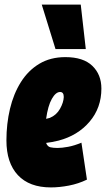

<svg xmlns="http://www.w3.org/2000/svg" viewBox="-20 -807 462 837"><path d="M359 -24Q322 -6 280.5 2Q239 10 202 10Q108 10 58 -43.5Q8 -97 8 -195Q8 -267 23.5 -332.5Q39 -398 71 -449Q103 -500 151.5 -529Q200 -558 265 -558Q343 -558 382.5 -520Q422 -482 422 -421Q422 -337 370.5 -276.5Q319 -216 235 -194Q207 -187 181 -184Q187 -168 199.5 -165Q212 -162 231 -162Q250 -162 277 -167Q304 -172 335 -185ZM242 -406Q223 -406 206 -376Q189 -346 181 -289Q191 -291 197 -293Q226 -305 241.5 -332.5Q257 -360 258 -384Q258 -406 242 -406ZM222 -593 162 -787H332L354 -593Z"/></svg>

Font: Georama Condensed Black
Style: Italic
Weight: 900
Width: 3
Italic angle: -9°
Designer: Jean-Baptiste Levee
Foundry: Production Type
Version: Version 1.000